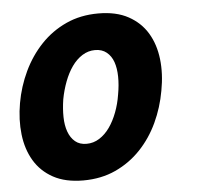

<svg xmlns="http://www.w3.org/2000/svg" viewBox="-45 -607 691 663"><g transform="rotate(-5 300.0 -275.0)"><path d="M218 10Q156 10 114 -13Q72 -36 48.5 -75.5Q25 -115 19 -166.5Q13 -218 23 -275Q33 -332 57.5 -383.5Q82 -435 119.5 -474.5Q157 -514 207 -537Q257 -560 319 -560Q381 -560 423 -537Q465 -514 488.5 -475Q512 -436 518 -384.5Q524 -333 513 -275Q503 -218 479 -166.5Q455 -115 417.5 -75.5Q380 -36 330 -13Q280 10 218 10ZM240 -115Q264 -115 284.5 -128Q305 -141 320.5 -163Q336 -185 347 -214Q358 -243 363 -275Q369 -308 368.5 -337Q368 -366 360.5 -387.5Q353 -409 337 -422Q321 -435 297 -435Q273 -435 252.5 -422Q232 -409 216.5 -387Q201 -365 190 -336Q179 -307 173 -275Q168 -243 168.5 -214Q169 -185 177 -163Q185 -141 200.5 -128Q216 -115 240 -115Z"/></g></svg>

Font: Maple Mono NL ExtraBold
Style: Italic
Weight: 800
Italic angle: -10°
Monospace: yes
Designer: subframe7536
Version: Version 7.000